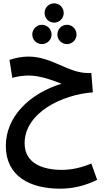

<svg xmlns="http://www.w3.org/2000/svg" viewBox="-20 -863 623 1154"><path d="M306 -727C337 -727 363 -753 363 -785C363 -817 337 -843 306 -843C273 -843 248 -817 248 -785C248 -753 273 -727 306 -727ZM232 -598C264 -598 290 -624 290 -655C290 -688 264 -714 232 -714C200 -714 174 -688 174 -655C174 -624 200 -598 232 -598ZM383 -598C414 -598 440 -624 440 -655C440 -688 414 -714 383 -714C350 -714 325 -688 325 -655C325 -624 350 -598 383 -598ZM341 271C404 271 481 259 564 218L529 120C465 146 409 158 351 158C237 158 128 119 128 -2C128 -185 352 -294 538 -308L529 -424H510C387 -424 294 -523 150 -523C111 -523 70 -514 37 -503L54 -395C82 -403 117 -409 151 -409C222 -409 291 -382 350 -360C154 -299 15 -160 15 14C15 196 160 271 341 271Z"/></svg>

Font: Noto Sans Arabic UI Cn SmBd
Style: Regular
Weight: 600
Width: 3
Designer: Monotype Design Team, Nadine Chahine and Nizar Qandah
Foundry: Monotype Imaging Inc.
Version: Version 2.010